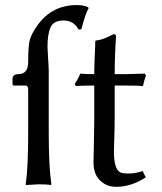

<svg xmlns="http://www.w3.org/2000/svg" viewBox="-20 -718 632 748"><path d="M347.2 -429.2Q347.2 -460 349.1 -500Q351.1 -540 351.1 -557.1L353 -560.1Q368.2 -562 378.7 -565.4Q389.2 -568.8 402.6 -575.4Q416 -582 422.9 -585Q431.6 -585 432.1 -575.2Q427.2 -511.2 426.8 -429.2H474.1Q493.2 -429.2 543.9 -431.2L548.8 -423.8Q541 -403.8 537.1 -382.8Q517.1 -384.8 464.8 -384.8H426.8V-258.8Q426.8 -224.6 425.3 -180.9Q423.8 -137.2 423.8 -126Q423.8 -48.8 457 -43.9Q495.6 -37.6 535.6 -51.8L547.9 -26.9Q489.7 10.3 432.1 9.8Q395 9.8 369.6 -15.1Q344.2 -40 344.2 -85.9Q344.2 -97.2 345.7 -155.5Q347.2 -213.9 347.2 -248V-384.8Q300.3 -384.8 275.9 -382.8L271 -390.1Q285.2 -412.1 293 -431.2Q307.1 -429.2 347.2 -429.2ZM169.9 -439V-200.2Q169.9 -67.4 180.2 0L178.2 2.9Q164.1 0 129.9 0L81.1 2.9L80.1 0Q89.8 -63 89.8 -200.2V-369.1Q89.8 -385.3 78.1 -384.8H34.2Q29.3 -384.8 28.8 -390.1V-409.2Q28.8 -429.2 51.8 -429.2Q89.8 -429.2 89.8 -477.1Q89.8 -538.1 95.9 -562Q102.1 -585.9 127.9 -622.1Q184.1 -698.2 278.8 -698.2Q309.6 -698.2 324.2 -689L325.2 -686Q313 -665 296.9 -604L286.1 -603Q267.1 -638.2 228 -638.2Q189 -638.2 177 -611.6Q165 -585 165 -535.2Q165 -527.3 167.5 -490.2Q169.9 -453.1 169.9 -439Z"/></svg>

Font: Biolilbert
Style: Regular
Weight: 400
Designer: Philipp H. Poll
Foundry: Philipp H. Poll
Version: Version 1.1.0